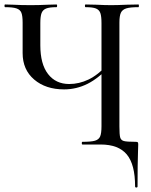

<svg xmlns="http://www.w3.org/2000/svg" viewBox="-22 -645 672 857"><path d="M79 -408V-544Q79 -574 73.5 -588Q68 -602 51.5 -607.5Q35 -613 1 -613Q-2 -613 -2 -619Q-2 -625 1 -625Q23 -625 36 -624Q72 -622 115 -622Q151 -622 193 -624L230 -625Q233 -625 233 -619Q233 -613 230 -613Q199 -613 184 -607Q169 -601 163.5 -586.5Q158 -572 158 -542V-443Q158 -359 192.5 -314.5Q227 -270 287 -270Q331 -270 373 -290Q415 -310 461 -359L470 -352Q419 -296 369 -271Q319 -246 264 -246Q182 -246 130.5 -290Q79 -334 79 -408ZM346 -12Q385 -12 402 -17Q419 -22 425 -36Q431 -50 431 -81V-542Q431 -572 426 -586.5Q421 -601 406.5 -607Q392 -613 360 -613Q357 -613 357 -619Q357 -625 360 -625L407 -624Q447 -622 474 -622Q501 -622 545 -624L596 -625Q598 -625 598 -619Q598 -613 596 -613Q559 -613 541.5 -607.5Q524 -602 517.5 -588Q511 -574 511 -544V-81Q511 -44 514.5 -31.5Q518 -19 531 -15.5Q544 -12 583 -12Q591 -12 593 -10Q595 -8 595 0Q595 19 594 32Q592 84 592 187Q592 192 586.5 192Q581 192 581 187Q581 89 544 44.5Q507 0 427 0H346Q343 0 343 -6Q343 -12 346 -12Z"/></svg>

Font: Cormorant Infant Medium
Style: Regular
Weight: 500
Designer: Christian Thalmann (Catharsis Fonts)
Foundry: Catharsis Fonts
Version: Version 4.000